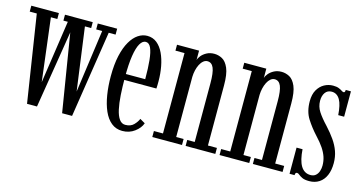

<svg xmlns="http://www.w3.org/2000/svg" viewBox="-63 -784 1984 1052"><g transform="rotate(15 929.5 -258.0)"><path d="M324 2 244 -490H201.5V-523.5H357V-490H321.5L370 -133.5L419.5 -490H385.5V-523.5H495.5V-490H456.5L380.5 2ZM125 2 48.5 -490H8.5V-523.5H165V-490H128.5L172 -133.5L224.5 -490H199.5V-523.5H303.5V-490H261L181.5 2Z M666.5 10.5Q630.5 10.5 604.2 -11Q578 -32.5 561.5 -70.2Q545 -108 537 -157.5Q529 -207 529 -263Q529 -330 540.2 -380Q551.5 -430 570.8 -463Q590 -496 614.5 -512.2Q639 -528.5 666 -528.5Q697.5 -528.5 720.8 -509.8Q744 -491 759 -459Q774 -427 781.5 -386.8Q789 -346.5 789 -303.5Q789 -293 788.8 -282.8Q788.5 -272.5 788 -262.5H598.5V-296H715.5Q715.5 -359 711 -403.2Q706.5 -447.5 695.8 -471Q685 -494.5 666 -494.5Q648 -494.5 634.2 -471Q620.5 -447.5 613 -399.8Q605.5 -352 605.5 -278Q605.5 -223.5 608.5 -177.5Q611.5 -131.5 619 -97.5Q626.5 -63.5 640 -44.8Q653.5 -26 674 -26Q705 -26 722.2 -44Q739.5 -62 746 -79L775.5 -62Q766 -34 736.2 -11.8Q706.5 10.5 666.5 10.5Z M835 0V-34H886.5V-490H835V-523.5H960V-470Q962.5 -481 973.5 -494.8Q984.5 -508.5 1003 -518.5Q1021.5 -528.5 1046 -528.5Q1069.5 -528.5 1091.2 -516.8Q1113 -505 1127.2 -472Q1141.5 -439 1141.5 -374.5V-34H1192.5V0H1024V-34H1066.5V-366.5Q1066.5 -427 1055.5 -453.2Q1044.5 -479.5 1020 -479.5Q1007.5 -479.5 996.8 -470.5Q986 -461.5 978.2 -446.2Q970.5 -431 966.2 -412.5Q962 -394 961.5 -375V-34H1003.5V0Z M1216.5 0V-34H1268V-490H1216.5V-523.5H1341.5V-470Q1344 -481 1355 -494.8Q1366 -508.5 1384.5 -518.5Q1403 -528.5 1427.5 -528.5Q1451 -528.5 1472.8 -516.8Q1494.5 -505 1508.8 -472Q1523 -439 1523 -374.5V-34H1574V0H1405.5V-34H1448V-366.5Q1448 -427 1437 -453.2Q1426 -479.5 1401.5 -479.5Q1389 -479.5 1378.2 -470.5Q1367.5 -461.5 1359.8 -446.2Q1352 -431 1347.8 -412.5Q1343.5 -394 1343 -375V-34H1385V0Z M1727.5 11Q1701 11 1687.2 4.2Q1673.5 -2.5 1666.2 -9Q1659 -15.5 1652.5 -15.5Q1646.5 -15.5 1644.2 -11.2Q1642 -7 1642 0H1613.5V-148.5H1647.5Q1649.5 -118 1655.2 -94.5Q1661 -71 1670.5 -55.2Q1680 -39.5 1693.8 -31.2Q1707.5 -23 1725.5 -23Q1744 -23 1755.2 -33Q1766.5 -43 1771.5 -58.5Q1776.5 -74 1776.5 -90Q1776.5 -115.5 1768.8 -138.8Q1761 -162 1744.8 -186.2Q1728.5 -210.5 1702.5 -238Q1668 -275.5 1642.8 -315.2Q1617.5 -355 1617.5 -413Q1617.5 -452 1632.2 -477.5Q1647 -503 1670.2 -515.8Q1693.5 -528.5 1719.5 -528.5Q1740 -528.5 1752.2 -523.5Q1764.5 -518.5 1771.5 -513.5Q1778.5 -508.5 1783.5 -508.5Q1788 -508.5 1790 -512Q1792 -515.5 1792 -523.5H1821.5V-379.5H1788Q1786 -408 1781.2 -429.5Q1776.5 -451 1768.2 -465.2Q1760 -479.5 1748.2 -487Q1736.5 -494.5 1721 -494.5Q1697 -494.5 1684.2 -476.5Q1671.5 -458.5 1671.5 -430.5Q1671.5 -397.5 1689.5 -369.5Q1707.5 -341.5 1742 -305Q1770 -274.5 1790.2 -245.5Q1810.5 -216.5 1821.5 -185.5Q1832.5 -154.5 1832.5 -118.5Q1832.5 -78.5 1820 -49.5Q1807.5 -20.5 1783.8 -4.8Q1760 11 1727.5 11Z"/></g></svg>

Font: Imbue Thin 10pt
Style: Regular
Weight: 400
Version: Version 1.102